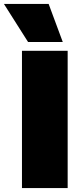

<svg xmlns="http://www.w3.org/2000/svg" viewBox="-69 -959 408 979"><path d="M43 0V-700H276V0ZM74 -745 -49 -939H179L251 -745Z"/></svg>

Font: Georama ExtraCondensed Thin Black
Style: Regular
Weight: 900
Version: Version 1.001